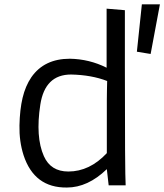

<svg xmlns="http://www.w3.org/2000/svg" viewBox="-20 -837 742 867"><path d="M620.6 -817.4H702.1L660.2 -593.3L598.1 -603.5ZM462.4 -73.2Q376.5 9.8 282.2 9.8Q134.8 11.7 86.4 -136.2Q66.4 -198.7 67.9 -270.3Q69.3 -341.8 82 -395.3Q94.7 -448.7 121.6 -488.3Q179.7 -571.8 295.4 -571.8Q383.8 -570.3 461.4 -531.2V-797.9L543.9 -791V-533.2Q543.9 -52.7 547.4 0H470.7ZM463.9 -471.2Q394 -498.5 300.8 -500.5Q183.1 -500.5 162.1 -364.7Q139.6 -218.3 178.2 -131.8Q209 -62.5 288.6 -62.5Q384.8 -62.5 462.4 -145.5V-385.7Q462.4 -406.2 462.9 -427Q463.4 -447.8 463.9 -471.2Z"/></svg>

Font: Duru Sans
Style: Regular
Weight: 400
Designer: Onur Yazõcõgil
Foundry: Onur Yazõcõgil
Version: Version 1.002